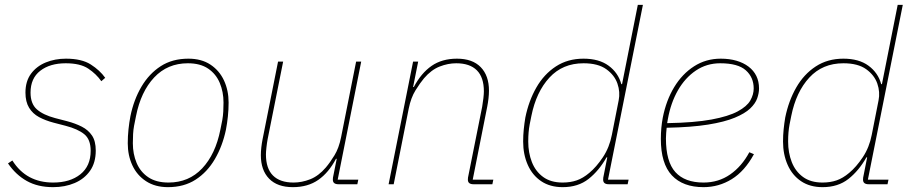

<svg xmlns="http://www.w3.org/2000/svg" viewBox="-20 -760 3757 792"><path d="M199 12Q136 12 90.5 -13.5Q45 -39 13 -86L31 -98Q60 -52 102 -29.5Q144 -7 199 -7Q269 -7 311.5 -41Q354 -75 354 -138Q354 -185 327.5 -206.5Q301 -228 251 -241L201 -254Q167 -263 141 -277Q115 -291 100 -315.5Q85 -340 85 -378Q85 -425 108 -456Q131 -487 169 -502.5Q207 -518 252 -518Q317 -518 354.5 -494Q392 -470 414 -439L398 -425Q377 -455 344 -477Q311 -499 251 -499Q186 -499 146 -468Q106 -437 106 -378Q106 -332 132 -309Q158 -286 207 -273L257 -260Q291 -251 317.5 -237.5Q344 -224 359.5 -201Q375 -178 375 -139Q375 -89 351.5 -55.5Q328 -22 288 -5Q248 12 199 12Z M673 12Q620 12 582.5 -12.5Q545 -37 526 -78Q507 -119 507 -169Q507 -198 510 -226.5Q513 -255 518 -281Q532 -349 563.5 -402.5Q595 -456 643 -487Q691 -518 757 -518Q811 -518 848 -493.5Q885 -469 904 -428Q923 -387 923 -337Q923 -308 920 -279.5Q917 -251 912 -225Q898 -158 866.5 -104Q835 -50 787 -19Q739 12 673 12ZM675 -7Q759 -7 814 -65.5Q869 -124 889 -225L897 -265Q900 -282 901 -300Q902 -318 902 -337Q902 -381 886.5 -418Q871 -455 838.5 -477Q806 -499 755 -499Q671 -499 616 -440.5Q561 -382 541 -281L533 -241Q530 -225 529 -207Q528 -189 528 -169Q528 -125 543.5 -88Q559 -51 591.5 -29Q624 -7 675 -7Z M1127 -506H1148L1084 -186Q1081 -170 1079 -151.5Q1077 -133 1077 -123Q1077 -65 1106 -36Q1135 -7 1191 -7Q1225 -7 1259.5 -20.5Q1294 -34 1324 -69Q1341 -89 1359.5 -119Q1378 -149 1387 -194L1449 -506H1470L1373 -19H1458L1454 0H1376Q1365 0 1359 -4.5Q1353 -9 1353 -19Q1353 -24 1353.5 -27.5Q1354 -31 1355 -35L1369 -105H1366Q1336 -48 1293 -18Q1250 12 1188 12Q1124 12 1090 -23Q1056 -58 1056 -120Q1056 -135 1058 -152.5Q1060 -170 1063 -185Z M1604 0H1583L1684 -506H1705L1684 -401H1687Q1717 -458 1760 -488Q1803 -518 1865 -518Q1929 -518 1963 -483Q1997 -448 1997 -386Q1997 -371 1995 -353.5Q1993 -336 1990 -321L1930 -19H2015L2011 0H1933Q1922 0 1916 -4.5Q1910 -9 1910 -19Q1910 -24 1910.5 -27.5Q1911 -31 1912 -35L1969 -320Q1972 -337 1974 -355Q1976 -373 1976 -383Q1976 -441 1947 -470Q1918 -499 1862 -499Q1828 -499 1793.5 -485.5Q1759 -472 1729 -437Q1713 -418 1694 -387.5Q1675 -357 1666 -312Z M2569 0H2491Q2480 0 2474 -4.5Q2468 -9 2468 -19Q2468 -24 2468.5 -27.5Q2469 -31 2470 -35L2485 -111H2482Q2451 -56 2408 -22Q2365 12 2301 12Q2249 12 2212.5 -12.5Q2176 -37 2157 -80Q2138 -123 2138 -176Q2138 -202 2140.5 -226.5Q2143 -251 2147 -275Q2161 -344 2192.5 -399Q2224 -454 2273 -486Q2322 -518 2387 -518Q2451 -518 2490.5 -489Q2530 -460 2543 -413H2546L2611 -740H2632L2488 -19H2573ZM2301 -7Q2333 -7 2359 -16Q2385 -25 2411 -47Q2440 -71 2467 -111.5Q2494 -152 2504 -204L2532 -346Q2539 -380 2527 -415Q2515 -450 2481 -474.5Q2447 -499 2387 -499Q2301 -499 2246.5 -440Q2192 -381 2172 -282L2165 -247Q2162 -231 2160.5 -214Q2159 -197 2159 -176Q2159 -130 2174 -91.5Q2189 -53 2220.5 -30Q2252 -7 2301 -7Z M2882 12Q2797 12 2751.5 -36.5Q2706 -85 2706 -187Q2706 -210 2708 -232Q2710 -254 2714 -275Q2728 -346 2761 -400.5Q2794 -455 2843 -486.5Q2892 -518 2953 -518Q2989 -518 3018 -509.5Q3047 -501 3068 -485Q3089 -469 3100 -446.5Q3111 -424 3111 -395Q3111 -376 3103.5 -354.5Q3096 -333 3074.5 -312.5Q3053 -292 3011 -274.5Q2969 -257 2900.5 -246Q2832 -235 2730 -233Q2729 -226 2728 -211.5Q2727 -197 2727 -189Q2727 -93 2766 -50Q2805 -7 2882 -7Q2944 -7 2992 -40.5Q3040 -74 3071 -132L3090 -124Q3052 -54 2998.5 -21Q2945 12 2882 12ZM2951 -499Q2895 -499 2850.5 -469Q2806 -439 2776.5 -387.5Q2747 -336 2735 -269L2732 -252Q2845 -254 2915 -267Q2985 -280 3023 -300.5Q3061 -321 3075 -345.5Q3089 -370 3089 -395Q3089 -441 3056.5 -470Q3024 -499 2951 -499Z M3641 0H3563Q3552 0 3546 -4.5Q3540 -9 3540 -19Q3540 -24 3540.5 -27.5Q3541 -31 3542 -35L3557 -111H3554Q3523 -56 3480 -22Q3437 12 3373 12Q3321 12 3284.5 -12.5Q3248 -37 3229 -80Q3210 -123 3210 -176Q3210 -202 3212.5 -226.5Q3215 -251 3219 -275Q3233 -344 3264.5 -399Q3296 -454 3345 -486Q3394 -518 3459 -518Q3523 -518 3562.5 -489Q3602 -460 3615 -413H3618L3683 -740H3704L3560 -19H3645ZM3373 -7Q3405 -7 3431 -16Q3457 -25 3483 -47Q3512 -71 3539 -111.5Q3566 -152 3576 -204L3604 -346Q3611 -380 3599 -415Q3587 -450 3553 -474.5Q3519 -499 3459 -499Q3373 -499 3318.5 -440Q3264 -381 3244 -282L3237 -247Q3234 -231 3232.5 -214Q3231 -197 3231 -176Q3231 -130 3246 -91.5Q3261 -53 3292.5 -30Q3324 -7 3373 -7Z"/></svg>

Font: IBM Plex Sans Thin
Style: Italic
Weight: 250
Italic angle: -11.31°
Designer: Mike Abbink, Paul van der Laan, Pieter van Rosmalen
Foundry: Bold Monday
Version: Version 3.201